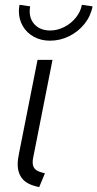

<svg xmlns="http://www.w3.org/2000/svg" viewBox="-20 -761 400 789"><path d="M52.7 -85.4Q52.7 -106 58.1 -130.4L134.3 -515.1H195.8L116.2 -112.3Q114.3 -103 114.3 -94.2Q114.3 -79.1 120.8 -70.3Q127.4 -61.5 137.7 -57.1Q147.9 -52.7 164.6 -48.8L141.1 7.8Q93.3 -1.5 73 -25.1Q52.7 -48.8 52.7 -85.4ZM57.6 -715.3Q57.6 -726.6 60.1 -741.2L104 -734.9Q102.1 -725.6 102.1 -714.4Q102.1 -679.7 125 -657.7Q147.9 -635.7 186.5 -635.7Q215.8 -635.7 244.1 -650.1Q272.5 -664.6 292 -689Q311.5 -713.4 316.4 -741.2L360.4 -734.9Q353 -695.3 327.4 -663.1Q301.8 -630.9 264.2 -612.3Q226.6 -593.8 185.5 -593.8Q148.4 -593.8 119.1 -609.9Q89.8 -626 73.7 -653.8Q57.6 -681.6 57.6 -715.3Z"/></svg>

Font: Reddit Sans Fudge Light Italic
Style: Regular
Weight: 300
Italic angle: -11.25°
Designer: Stephen Hutchings
Version: Version 1.013